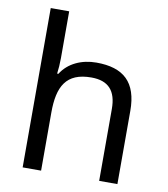

<svg xmlns="http://www.w3.org/2000/svg" viewBox="-84 -831 787 902"><g transform="rotate(10 309.0 -380.0)"><path d="M173 -537V-760H85V0H173V-277C173 -402 210 -472 330 -472C412 -472 450 -429 450 -343V0H537V-349C537 -486 471 -545 341 -545C272 -545 208 -517 174 -462H168C171 -483 173 -511 173 -537Z"/></g></svg>

Font: Noto Sans Osage
Style: Regular
Weight: 400
Designer: Monotype Design Team
Foundry: Monotype Imaging Inc.
Version: Version 2.002